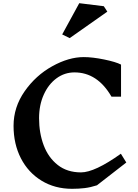

<svg xmlns="http://www.w3.org/2000/svg" viewBox="-20 -1164 867 1204"><path d="M739 -759V-558H679Q591 -710 447 -710Q385 -710 334.5 -673Q284 -636 254.5 -570.5Q225 -505 225 -423Q225 -330 254 -253Q283 -176 342 -129.5Q401 -83 488 -83Q574 -83 738 -200L772 -145L588 -2Q548 11 511 15.5Q474 20 432 20Q324 20 240.5 -31Q157 -82 111 -171.5Q65 -261 65 -375Q65 -492 134.5 -591.5Q204 -691 307.5 -748.5Q411 -806 505 -806Q560 -806 633 -791Q706 -776 739 -759ZM653 -1091 417 -925 370 -948 477 -1144 631 -1125Z"/></svg>

Font: Inknut Antiqua SemiBold
Style: Regular
Weight: 600
Designer: Claus Eggers Sørensen
Foundry: Claus Eggers Sørensen
Version: Version 1.003; ttfautohint (v1.8.2) -l 8 -r 50 -G 200 -x 14 